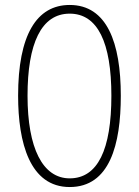

<svg xmlns="http://www.w3.org/2000/svg" viewBox="-20 -744 560 774"><path d="M467 -358C467 -572 411 -724 261 -724C127 -724 53 -602 53 -358C53 -169 100 10 261 10C422 10 467 -161 467 -358ZM91 -358C91 -568 146 -689 261 -689C374 -689 429 -572 429 -358C429 -141 374 -25 261 -25C152 -25 91 -147 91 -358Z"/></svg>

Font: Noto Sans Armenian ExtraCondensed ExtraLight
Style: Regular
Weight: 200
Width: 2
Designer: Monotype Design Team
Foundry: Monotype Imaging Inc.
Version: Version 2.008